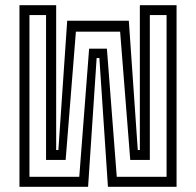

<svg xmlns="http://www.w3.org/2000/svg" viewBox="-20 -720 756 740"><path d="M55 -700H196.5V-142H205L239 -640H476.5L511 -142H519V-700H660.5V0H396L363 -496.5H352.5L319.5 0H55ZM93.5 -662V-38.5H285.5L323.5 -532.5H392L430 -38.5H622V-662H557.5V-103.5H482L443 -598H272.5L233 -103.5H157.5V-662Z"/></svg>

Font: Tourney Condensed
Style: Regular
Weight: 400
Width: 3
Designer: Tyler Finck
Foundry: Etcetera Type Co
Version: Version 1.010; ttfautohint (v1.8.3)